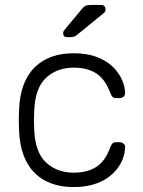

<svg xmlns="http://www.w3.org/2000/svg" viewBox="-20 -745 576 775"><path d="M278 10Q208 10 159 -17.5Q110 -45 84.5 -97Q59 -149 57 -220Q56 -235 56 -260Q56 -285 57 -300Q59 -372 84.5 -423.5Q110 -475 159 -502.5Q208 -530 278 -530Q331 -530 369.5 -515.5Q408 -501 433 -477.5Q458 -454 471 -426Q484 -398 485 -371Q486 -361 479 -355Q472 -349 463 -349H449Q439 -349 434.5 -353.5Q430 -358 425 -370Q404 -427 367.5 -449.5Q331 -472 278 -472Q210 -472 165.5 -430.5Q121 -389 118 -295Q116 -260 118 -225Q121 -131 165.5 -89.5Q210 -48 278 -48Q331 -48 367.5 -70.5Q404 -93 425 -150Q430 -162 434.5 -166.5Q439 -171 449 -171H463Q472 -171 479 -165Q486 -159 485 -149Q484 -127 476 -105Q468 -83 451.5 -62Q435 -41 411 -25Q387 -9 353.5 0.5Q320 10 278 10ZM251 -595Q235 -595 235 -611Q235 -619 240 -624L309 -707Q317 -717 324 -721Q331 -725 346 -725H387Q406 -725 406 -706Q406 -699 401 -694L292 -605Q284 -598 277.5 -596.5Q271 -595 261 -595Z"/></svg>

Font: Rubik Light Light
Style: Regular
Weight: 300
Version: Version 2.101